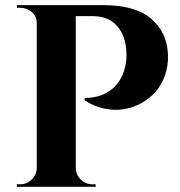

<svg xmlns="http://www.w3.org/2000/svg" viewBox="-20 -720 695 740"><path d="M45.4 -700.2H378.4Q501 -700.2 562.7 -647.7Q624.5 -595.2 627.4 -508.3Q628.9 -466.3 615.7 -429.2Q602.5 -392.1 578.9 -365.5Q555.2 -338.9 522.5 -321.3Q489.7 -303.7 454.1 -298.6Q418.5 -293.5 379.6 -302Q340.8 -310.5 306.2 -333.5V-342.8H312.5Q319.3 -342.3 330.6 -343.8Q341.8 -345.2 355.7 -348.4Q369.6 -351.6 385.3 -359.6Q400.9 -367.7 415 -379.4Q429.2 -391.1 441.7 -411.1Q454.1 -431.2 460.9 -457Q468.8 -485.8 467.3 -517.1Q464.8 -582 431.2 -619.9Q397.5 -657.7 338.4 -657.7H272V-72.8Q272.5 -46.9 291 -28.3Q309.6 -9.8 335.9 -9.8H348.6V0H44.9V-9.8H57.6Q84 -9.8 102.5 -28.3Q121.1 -46.9 121.6 -72.8V-632.3Q121.6 -657.2 102.5 -673.6Q83.5 -689.9 58.1 -689.9H45.4Z"/></svg>

Font: Cinzel Bold
Style: Regular
Weight: 700
Designer: Natanael Gama
Version: Version 1.001;PS 001.001;hotconv 1.0.56;makeotf.lib2.0.21325